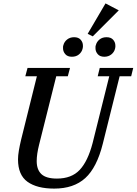

<svg xmlns="http://www.w3.org/2000/svg" viewBox="-20 -1098 804 1130"><path d="M299 12Q198 12 142 -28Q86 -68 86 -160Q86 -183 91 -212Q96 -241 104 -275L197 -649H129L142 -698H392L379 -649H311L210 -246Q196 -190 196 -150Q196 -99 224 -73Q252 -47 315 -47Q401 -47 449 -98Q497 -149 525 -256L623 -649H555L567 -698H764L752 -649H684L585 -252Q550 -112 482 -50Q414 12 299 12ZM403 -764Q377 -764 364 -779.5Q351 -795 351 -813Q351 -818 351 -822.5Q351 -827 353 -832Q358 -852 375 -865.5Q392 -879 416 -879Q442 -879 455 -864Q468 -849 468 -830Q468 -826 468 -821.5Q468 -817 466 -811Q461 -791 444.5 -777.5Q428 -764 403 -764ZM594 -764Q568 -764 555 -779.5Q542 -795 542 -813Q542 -818 542 -822.5Q542 -827 544 -832Q549 -852 565.5 -865.5Q582 -879 607 -879Q633 -879 646 -864Q659 -849 659 -830Q659 -826 659 -821.5Q659 -817 657 -811Q652 -791 635 -777.5Q618 -764 594 -764ZM496 -899 601 -1078 679 -1037 526 -884Z"/></svg>

Font: IBM Plex Serif Medm
Style: Italic
Weight: 500
Italic angle: -14°
Designer: Mike Abbink, Paul van der Laan, Pieter van Rosmalen
Foundry: Bold Monday
Version: Version 3.001